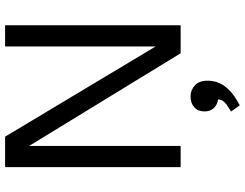

<svg xmlns="http://www.w3.org/2000/svg" viewBox="-126 -618 980 769"><g transform="rotate(-90 364.5 -233.0)"><path d="M80.1 0V-703.1H202.1L563.5 -100.1V-703.1H648.4V0H536.1L165 -606.9V0ZM327.6 236.8 302.7 201.7 312.5 195.8Q334 183.1 342.5 172.9Q351.1 162.6 351.1 149.9Q329.6 147 316.4 132.6Q303.2 118.2 303.2 95.2Q303.2 69.8 319.8 54.7Q336.4 39.6 362.8 39.6Q388.7 39.6 407.5 56.9Q426.3 74.2 426.3 107.9Q426.3 145 405.5 174.6Q384.8 204.1 347.2 225.6Z"/></g></svg>

Font: Schibsted Grotesk
Style: Regular
Weight: 400
Designer: Bakken & Baeck AS, Henrik Kongsvoll
Foundry: Schibsted ASA
Version: Version 1.100; ttfautohint (v1.8.4.7-5d5b);gftools[0.9.25]